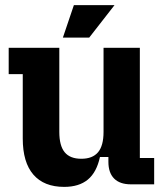

<svg xmlns="http://www.w3.org/2000/svg" viewBox="-20 -721 644 751"><path d="M69 -179V-431H14V-534H212V-205Q212 -151 233 -125.5Q254 -100 298 -100Q342 -100 363.5 -125.5Q385 -151 385 -205V-534H527V-103H583V0H492Q449 0 426.5 -22.5Q404 -45 404 -88V-107H371Q358 -47 323.5 -18.5Q289 10 231 10Q152 10 110.5 -38Q69 -86 69 -179ZM269 -701H428L329 -574H226Z"/></svg>

Font: Mozilla Headline BETA
Style: Bold
Weight: 700
Designer: Studio DRAMA
Foundry: Studio DRAMA
Version: Version 0.100